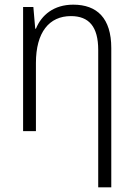

<svg xmlns="http://www.w3.org/2000/svg" viewBox="-20 -562 570 823"><path d="M79 0H134V-292C134 -424 191 -493 284 -493C361 -493 401 -448 401 -348V241H457V-356C457 -484 396 -542 294 -542C211 -542 158 -498 134 -439H131L123 -532H79Z"/></svg>

Font: Noto Sans Mono Condensed Light
Style: Regular
Weight: 300
Width: 3
Designer: Monotype Design Team
Foundry: Monotype Imaging Inc.
Version: Version 2.014